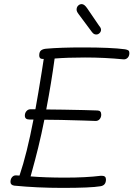

<svg xmlns="http://www.w3.org/2000/svg" viewBox="-20 -928 650 935"><path d="M610 -670Q610 -655 601.5 -646.5Q593 -638 581 -639Q489 -648 394 -648Q309 -648 246 -643Q230 -525 206 -399Q206 -396 205 -395Q231 -394 289 -394Q361 -392 389 -392L454 -390Q473 -390 473 -370Q473 -357 465.5 -348Q458 -339 446 -339Q434 -339 388 -341L277 -344L196 -345Q182 -274 166.5 -211Q151 -148 135 -91L129 -69Q201 -63 297 -63Q399 -63 471 -72H476Q496 -72 496 -54Q496 -25 469 -21Q422 -13 284 -13Q161 -13 49 -24Q31 -27 31 -42Q31 -56 38.5 -65Q46 -74 57 -74Q69 -74 75 -73Q111 -179 143 -346H123Q101 -346 101 -365Q101 -378 109 -387Q117 -396 129 -396H152Q153 -397 153 -399L167 -479Q187 -599 193 -641H187Q171 -641 171 -658Q171 -676 180.5 -683Q190 -690 207 -691Q275 -697 383 -697Q521 -697 589 -688Q600 -686 605 -682.5Q610 -679 610 -670ZM427 -773 363 -859Q353 -872 353 -881Q353 -893 360.5 -900.5Q368 -908 378 -908Q391 -908 405 -887L463 -802Q472 -792 472 -783Q472 -774 465 -767Q458 -760 449 -760Q443 -760 438 -762.5Q433 -765 427 -773Z"/></svg>

Font: Mali Light
Style: Italic
Weight: 300
Italic angle: -10°
Version: Version 1.000; ttfautohint (v1.6)